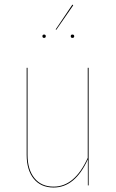

<svg xmlns="http://www.w3.org/2000/svg" viewBox="-20 -815 511 844"><path d="M298.3 -794.9 301.8 -791.5 227.5 -684.1 224.6 -685.5ZM166.5 -655.8Q166.5 -663.1 173.8 -663.1Q181.2 -663.1 181.2 -655.8Q181.2 -648.4 173.8 -648.4Q166.5 -648.4 166.5 -655.8ZM298.3 -663.1Q306.2 -663.1 306.2 -655.8Q306.2 -648.4 298.3 -648.4Q291 -648.4 291 -655.8Q291 -663.1 298.3 -663.1ZM369.6 -517.1V0H366.2V-114.7Q310.1 9.3 215.8 9.3Q159.7 9.3 128.4 -29.1Q97.2 -67.4 97.2 -134.3V-517.1H101.1V-134.3Q101.1 -69.8 131.3 -32.2Q161.6 5.4 215.8 5.4Q308.6 5.4 365.7 -121.1V-517.1Z"/></svg>

Font: Fira Sans Compressed Four
Style: Regular
Weight: 100
Width: 1
Designer: Carrois Corporate & Edenspiekermann AG
Foundry: Carrois Corporate GbR & Edenspiekermann AG
Version: Version 4.203;PS 004.203;hotconv 1.0.88;makeotf.lib2.5.64775